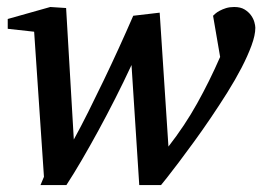

<svg xmlns="http://www.w3.org/2000/svg" viewBox="-20 -514 746 546"><path d="M706.1 -435.1Q706.1 -414.1 695.3 -384.8Q684.6 -355.5 667 -321.5Q649.4 -287.6 626.5 -251Q603.5 -214.4 579.3 -178.7Q555.2 -143.1 531.5 -110.6Q507.8 -78.1 488.3 -52.2Q468.8 -26.4 455.3 -9.3Q441.9 7.8 438 12.2H376L354 -329.1Q332 -281.7 308.1 -234.6Q284.2 -187.5 260.3 -143.6Q236.3 -99.6 213.1 -59.8Q189.9 -20 168.9 12.2H95.2L105 -11.2L77.1 -423.8L2 -432.1V-460L123 -494.1L168 -491.2L189.9 -117.2Q209.5 -152.8 231 -195.8Q252.4 -238.8 274.4 -284.4Q296.4 -330.1 317.9 -377.2Q339.4 -424.3 358.9 -469.2L434.1 -478L459 -97.2Q505.4 -156.7 540.5 -219.7Q575.7 -282.7 606 -352.1L585.9 -469.2Q587.9 -471.2 592.5 -475.3Q597.2 -479.5 605 -483.6Q612.8 -487.8 623 -491Q633.3 -494.1 646 -494.1Q664.1 -494.1 675.5 -487.1Q687 -480 693.8 -470.5Q700.7 -460.9 703.4 -450.9Q706.1 -440.9 706.1 -435.1Z"/></svg>

Font: Charis SIL CyrE
Style: Italic
Weight: 400
Italic angle: -11°
Foundry: SIL International
Version: Version 5.000